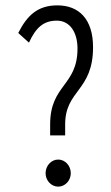

<svg xmlns="http://www.w3.org/2000/svg" viewBox="-20 -685 415 716"><path d="M167 -180H223V-221C223 -350 327 -345 327 -509C327 -614 274 -665 194 -665C120 -665 81 -627 48 -562L88 -526C114 -583 143 -608 192 -608C241 -608 269 -564 269 -504C269 -364 167 -370 167 -221ZM197 11C223 11 244 -12 244 -39C244 -67 223 -90 197 -90C171 -90 150 -67 150 -39C150 -12 171 11 197 11Z"/></svg>

Font: Inconsolata Condensed Thin
Style: Regular
Weight: 100
Width: 3
Monospace: yes
Designer: Raph Levien, Cyreal, Brenton Simpson
Foundry: Raph Levien, Cyreal, Google
Version: Version 3.100